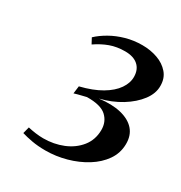

<svg xmlns="http://www.w3.org/2000/svg" viewBox="-125 -1000 642 680"><g transform="rotate(30 196.5 -660.5)"><path d="M154 -412.5Q123 -412.5 98.2 -417Q73.5 -421.5 55.5 -427L62.5 -454Q77 -450.5 94.2 -448.2Q111.5 -446 125.5 -446Q168.5 -446 205.8 -461.2Q243 -476.5 266 -505.2Q289 -534 289.5 -573.5Q290 -607.5 266.8 -629.2Q243.5 -651 187 -650Q180.5 -648.5 171.5 -646.2Q162.5 -644 153.8 -641.8Q145 -639.5 139 -637.5L143 -668.5Q194 -681 228 -701Q262 -721 279 -745.8Q296 -770.5 295.5 -796Q295 -825.5 276.2 -841.8Q257.5 -858 223.5 -858Q190 -858 162.5 -848Q135 -838 108 -819.5L96 -842Q114.5 -859.5 140.8 -874.5Q167 -889.5 198.8 -898.5Q230.5 -907.5 265.5 -907.5Q299 -907.5 327.8 -897.2Q356.5 -887 374.5 -866.2Q392.5 -845.5 392.5 -814.5Q393 -783.5 370.8 -754Q348.5 -724.5 310.8 -701.2Q273 -678 226 -666.5Q277 -673 314 -664Q351 -655 370.8 -632.5Q390.5 -610 390 -574.5Q389.5 -537.5 368.8 -507.8Q348 -478 313.8 -456.8Q279.5 -435.5 237.8 -424Q196 -412.5 154 -412.5Z"/></g></svg>

Font: Merriweather 96pt Medium
Style: Italic
Weight: 500
Italic angle: -7.8°
Version: Version 2.101